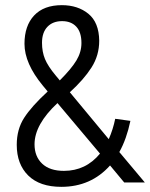

<svg xmlns="http://www.w3.org/2000/svg" viewBox="-20 -708 582 745"><path d="M542 0H462L407 -66Q333 17 218 17Q134 17 89.5 -27Q45 -71 45 -146Q45 -206 73.5 -250.5Q102 -295 165 -353L146 -376Q75 -462 75 -538Q75 -608 112.5 -648Q150 -688 220 -688Q282 -688 323 -654.5Q364 -621 365 -550Q365 -493 335 -446Q305 -399 251 -350L402 -168Q419 -207 427 -247L486 -239Q471 -168 443 -118ZM143 -542Q143 -507 154.5 -479Q166 -451 197 -414L212 -396Q257 -441 276.5 -473.5Q296 -506 296 -541Q296 -583 276 -604.5Q256 -626 221 -626Q185 -626 164 -604Q143 -582 143 -542ZM228 -45Q313 -45 368 -112L203 -308Q114 -225 114 -148Q114 -101 143.5 -73Q173 -45 228 -45Z"/></svg>

Font: Didact Gothic
Style: Regular
Weight: 400
Designer: Daniel Johnson
Foundry: Daniel Johnson
Version: Version 2.101;PS 002.101;hotconv 1.0.88;makeotf.lib2.5.64775